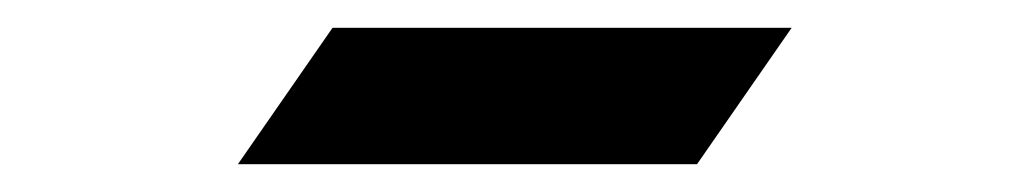

<svg xmlns="http://www.w3.org/2000/svg" viewBox="-20 -118 740 138"><path d="M151 0H481L549 -98H219Z"/></svg>

Font: Kawkab Mono Light
Style: Bold
Weight: 400
Monospace: yes
Designer: Abdullah Arif
Foundry: Abdullah Arif
Version: Version 1.000;PS 000.500;hotconv 1.0.88;makeotf.lib2.5.64775